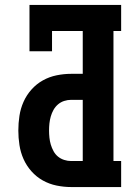

<svg xmlns="http://www.w3.org/2000/svg" viewBox="-20 -755 540 775"><path d="M267 0Q238 0 208.5 -6Q179 -12 153 -26.5Q127 -41 107 -63.5Q87 -86 75 -113Q63 -140 58.5 -169.5Q54 -199 54 -228Q54 -258 58.5 -287.5Q63 -317 75 -344Q87 -371 107 -393.5Q127 -416 153 -430.5Q179 -445 208.5 -451Q238 -457 267 -457H314V-630H190V-548H99V-735H469V-630H438V-105H469V0ZM267 -105H314V-352H267Q253 -352 239 -347.5Q225 -343 214 -333.5Q203 -324 196 -311.5Q189 -299 185 -285Q181 -271 179.5 -257Q178 -243 178 -228Q178 -214 179.5 -199.5Q181 -185 185 -171.5Q189 -158 196 -145Q203 -132 214 -123Q225 -114 239 -109.5Q253 -105 267 -105Z"/></svg>

Font: Iosevka Slab Extrabold
Style: Regular
Weight: 800
Monospace: yes
Designer: Belleve Invis
Foundry: Belleve Invis
Version: Version 11.1.1; ttfautohint (v1.8.3)